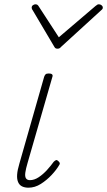

<svg xmlns="http://www.w3.org/2000/svg" viewBox="-20 -856 497 891"><path d="M112 15Q95 15 82.5 9Q70 3 64 -11Q58 -25 59.5 -46Q61 -67 70 -97L185 -500Q188 -508 192 -511.5Q196 -515 207 -515Q217 -515 221.5 -511Q226 -507 223 -499L108 -100Q100 -73 97.5 -55Q95 -37 100.5 -28.5Q106 -20 119 -20Q139 -20 159.5 -33.5Q180 -47 198.5 -67.5Q217 -88 229 -105Q236 -112 240.5 -113Q245 -114 250 -109Q257 -103 257.5 -98.5Q258 -94 254 -89Q242 -68 219.5 -44Q197 -20 169.5 -2.5Q142 15 112 15ZM439 -836Q446 -836 451.5 -831.5Q457 -827 457 -821Q457 -817 455.5 -814.5Q454 -812 449 -808L264 -639Q259 -633 255 -631.5Q251 -630 247 -630Q243 -630 239 -631.5Q235 -633 232 -639L132 -808Q130 -810 128.5 -813.5Q127 -817 127 -820Q127 -828 133 -832Q139 -836 144 -836Q149 -836 152 -834.5Q155 -833 158 -829L253 -683L423 -828Q429 -833 432 -834.5Q435 -836 439 -836Z"/></svg>

Font: Playwrite AU QLD Thin
Style: Regular
Weight: 250
Designer: Veronika Burian, José Scaglione
Foundry: TypeTogether
Version: Version 1.002